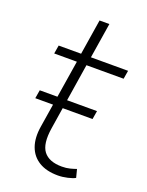

<svg xmlns="http://www.w3.org/2000/svg" viewBox="-125 -700 593 772"><g transform="rotate(20 171.0 -313.5)"><path d="M220 8Q171 8 139 -11.5Q107 -31 94 -67Q81 -103 89 -153L136 -448H39L45 -484H141L165 -635H207L183 -484H342L336 -448H177L132 -162Q121 -92 144.5 -61.5Q168 -31 223 -31Q242 -31 257.5 -35Q273 -39 284 -43L293 -8Q283 -2 261.5 3Q240 8 220 8ZM29 -253 35 -289H280L274 -253Z"/></g></svg>

Font: Nunito Sans 12pt ExtraLight 12pt ExtraLight
Style: Italic
Weight: 250
Italic angle: -9°
Version: Version 3.101;gftools[0.9.27]